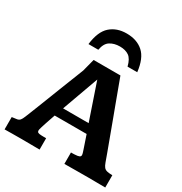

<svg xmlns="http://www.w3.org/2000/svg" viewBox="-200 -1026 1110 1172"><g transform="rotate(30 355.0 -440.0)"><path d="M0.5 0V-86.9Q23.9 -89.4 36.4 -91.8Q48.8 -94.2 56.2 -102.8Q63.5 -111.3 71.3 -130.9Q75.7 -141.6 85.7 -166.7Q95.7 -191.9 109.4 -226.6Q123 -261.2 138.4 -300.8Q153.8 -340.3 169.2 -379.9Q184.6 -419.4 198.5 -454.3Q212.4 -489.3 222.4 -514.9Q232.4 -540.5 236.8 -551.8L259.3 -638.7H448.2Q448.2 -638.7 456.5 -616.5Q464.8 -594.2 478.5 -556.9Q492.2 -519.5 509 -474.4Q525.9 -429.2 543.2 -382.6Q560.5 -335.9 575.7 -294.7Q590.8 -253.4 601.6 -224.6Q612.3 -195.8 615.7 -186.5Q627.9 -152.8 635 -133.1Q642.1 -113.3 650.1 -103.5Q658.2 -93.8 671.6 -90.3Q685.1 -86.9 710 -86.4V0Q681.2 0 654.3 -0.5Q627.4 -1 591.3 -1Q549.8 -1 509 -0.7Q468.3 -0.5 421.9 0V-80.6Q425.8 -80.6 435.1 -80.6Q444.3 -80.6 447.3 -81.1Q470.2 -82 479.2 -86.2Q488.3 -90.3 488.3 -99.6Q488.3 -105.5 485.8 -114Q483.4 -122.6 479.5 -133.8L448.2 -226.1H223.1Q221.7 -222.2 218 -211.2Q214.4 -200.2 209.5 -186.3Q204.6 -172.4 200 -158.4Q195.3 -144.5 192.1 -134.3Q189 -124 188 -120.6Q183.1 -105 183.1 -99.1Q183.1 -88.4 189.9 -84.7Q196.8 -81.1 211.9 -80.6Q214.8 -80.1 229.2 -80.1Q243.7 -80.1 247.1 -80.1V0Q217.3 0 186.8 -0.5Q156.2 -1 121.6 -1Q87.4 -1 60.5 -0.7Q33.7 -0.5 0.5 0ZM245.6 -289.6H425.8L338.4 -546.4ZM354 -879.9Q426.8 -879.9 471.7 -839.8Q516.6 -799.8 527.3 -707H459Q446.8 -756.3 421.9 -773.4Q397 -790.5 357.9 -790.5Q318.4 -790.5 289.8 -772.7Q261.2 -754.9 252.9 -707H183.6Q194.8 -800.3 239.7 -840.1Q284.7 -879.9 354 -879.9Z"/></g></svg>

Font: Kameron
Style: Bold
Weight: 700
Designer: Vernon Adams
Foundry: Vernon Adams
Version: Version 1.100